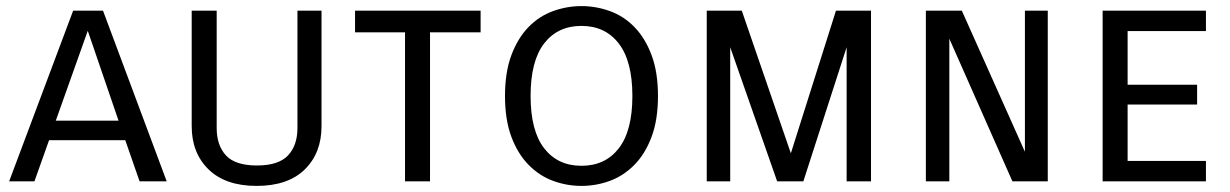

<svg xmlns="http://www.w3.org/2000/svg" viewBox="-20 -595 4037 630"><path d="M438 0 391 -135H141L93 0H10L220 -560H318L527 0ZM163 -199H369L268 -494Z M691 -560V-175Q691 -118 721.5 -85Q752 -52 823 -52Q894 -52 925 -85Q956 -118 956 -175V-560H1035V-181Q1035 -93 980 -39Q925 15 822 15Q720 15 664.5 -39Q609 -93 609 -181V-560Z M1557 -489H1391V0H1309V-489H1145V-560H1557Z M1637 -280Q1637 -358 1658 -414Q1679 -470 1714 -506Q1749 -542 1794.5 -558.5Q1840 -575 1888 -575Q1936 -575 1981.5 -558.5Q2027 -542 2062 -506Q2097 -470 2118 -414Q2139 -358 2139 -280Q2139 -202 2118 -146Q2097 -90 2061.5 -54Q2026 -18 1981 -1.5Q1936 15 1888 15Q1840 15 1795 -1.5Q1750 -18 1714.5 -54Q1679 -90 1658 -146Q1637 -202 1637 -280ZM1721 -280Q1721 -166 1765.5 -108.5Q1810 -51 1888 -51Q1966 -51 2010.5 -108.5Q2055 -166 2055 -280Q2055 -394 2010.5 -452Q1966 -510 1888 -510Q1810 -510 1765.5 -452.5Q1721 -395 1721 -280Z M2530 0 2376 -440V0H2299V-560H2414L2575 -92L2723 -560H2838V0H2758V-440L2616 0Z M3418 -560V0H3302L3095 -468V0H3018V-560H3136L3343 -97V-560Z M3908 -252H3680V-67H3937V0H3598V-560H3937V-493H3680V-317H3908Z"/></svg>

Font: Carrois Gothic SC
Style: Regular
Weight: 400
Designer: Ralph du Carrois
Foundry: Ralph du Carrois
Version: Version 1.001